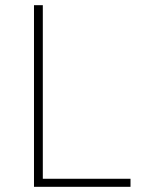

<svg xmlns="http://www.w3.org/2000/svg" viewBox="-20 -720 544 740"><path d="M111 0H483V-31H145V-700H111Z"/></svg>

Font: Chess Sans ExtraLight
Style: Regular
Weight: 275
Designer: Wolf Bōese
Foundry: Wolf Bōese
Version: Version 7.223;Glyphs 3.3 (3306)